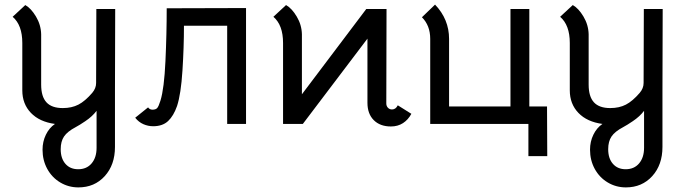

<svg xmlns="http://www.w3.org/2000/svg" viewBox="-20 -539 2979 835"><path d="M165 112Q165 77 179.5 47Q194 17 219 0Q152 -9 114.5 -48Q77 -87 77 -146V-352Q77 -430 35 -466L90 -517Q115 -503 136.5 -467Q158 -431 159 -390V-171Q159 -119 182 -94Q205 -69 253 -69Q292 -69 321 -84Q350 -99 381 -135Q398 -155 398 -178L399 -500H481L480 -145V100Q480 178 435.5 227Q391 276 321 276Q278 276 242 254.5Q206 233 185.5 195.5Q165 158 165 112ZM400 104V-57Q381 -32 351 -12Q326 5 309 14Q273 33 258.5 54.5Q244 76 244 110Q244 150 264.5 173.5Q285 197 320 197Q357 197 378.5 171.5Q400 146 400 104Z M568 -27 624 -72Q631 -62 643 -62Q657 -62 663.5 -69Q670 -76 678 -102Q694 -154 699.5 -273Q705 -392 705 -503L1050 -504V0H968V-427H780Q780 -334 773.5 -232Q767 -130 750 -78Q735 -35 711 -12.5Q687 10 646 10Q624 10 603.5 1Q583 -8 568 -27Z M1573 -500H1661L1660 -89Q1660 -78 1667 -70.5Q1674 -63 1685 -63Q1701 -63 1710 -81L1769 -44Q1755 -18 1732.5 -3.5Q1710 11 1680 11Q1633 11 1605.5 -16.5Q1578 -44 1578 -92V-371L1297 0H1211V-352Q1211 -430 1169 -466L1224 -517Q1249 -503 1270.5 -467Q1292 -431 1293 -390V-129Z M1851 0V-370Q1851 -428 1815 -464L1872 -519Q1933 -455 1933 -370V-76H2200V-500H2282V-76H2359L2360 140H2278V0Z M2546 112Q2546 77 2560.5 47Q2575 17 2600 0Q2533 -9 2495.5 -48Q2458 -87 2458 -146V-352Q2458 -430 2416 -466L2471 -517Q2496 -503 2517.5 -467Q2539 -431 2540 -390V-171Q2540 -119 2563 -94Q2586 -69 2634 -69Q2673 -69 2702 -84Q2731 -99 2762 -135Q2779 -155 2779 -178L2780 -500H2862L2861 -145V100Q2861 178 2816.5 227Q2772 276 2702 276Q2659 276 2623 254.5Q2587 233 2566.5 195.5Q2546 158 2546 112ZM2781 104V-57Q2762 -32 2732 -12Q2707 5 2690 14Q2654 33 2639.5 54.5Q2625 76 2625 110Q2625 150 2645.5 173.5Q2666 197 2701 197Q2738 197 2759.5 171.5Q2781 146 2781 104Z"/></svg>

Font: Bellota
Style: Bold
Weight: 700
Designer: Kemie Guaida
Foundry: Kemie Guaida
Version: Version 4.001